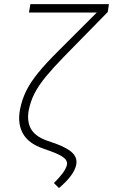

<svg xmlns="http://www.w3.org/2000/svg" viewBox="-20 -748 560 951"><path d="M130.4 -727.5H519.5L513.7 -688.5L296.9 -467.3Q242.7 -411.6 207.3 -368.7Q171.9 -325.7 151.4 -286.1Q130.9 -246.6 122.1 -200.7Q112.8 -148.9 132.3 -111.6Q151.9 -74.2 209 -52.7L254.4 -37.1Q314.5 -15.1 338.9 9.3Q363.3 33.7 357.9 65.9Q348.6 118.7 272 183.6L247.1 158.7Q273.4 132.8 290.8 109.4Q308.1 85.9 312 66.4Q314.5 48.8 296.9 33.7Q279.3 18.6 229.5 0.5L193.8 -12.2Q121.1 -37.1 93.5 -86.7Q65.9 -136.2 79.1 -205.6Q88.4 -253.9 109.4 -296.9Q130.4 -339.8 168.5 -386.7Q206.5 -433.6 266.6 -493.2L459.5 -686H123.5Z"/></svg>

Font: Inter Extra Light
Style: Italic
Weight: 200
Italic angle: -9.39999°
Designer: Rasmus Andersson
Foundry: rsms
Version: Version 4.000;git-3c8e0fc